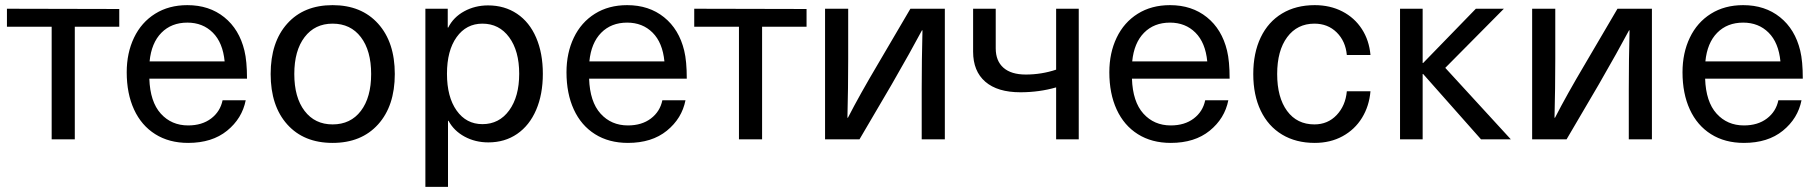

<svg xmlns="http://www.w3.org/2000/svg" viewBox="-20 -542 7075 747"><path d="M271 -438V0H181V-438H7V-508L444 -507V-438Z M846 -152H936Q922 -81 863.5 -33.5Q805 14 712 14Q638 14 584 -20Q530 -54 501.5 -116Q473 -178 473 -261Q473 -336 501.5 -395.5Q530 -455 583.5 -488.5Q637 -522 709 -522Q794 -522 852.5 -475Q911 -428 931 -345Q941 -304 941 -236H561Q564 -146 605.5 -100Q647 -54 712 -54Q766 -54 801.5 -81Q837 -108 846 -152ZM562 -303H854Q847 -376 808 -415Q769 -454 709 -454Q647 -454 608 -414.5Q569 -375 562 -303Z M1274 -522Q1386 -522 1451 -450Q1516 -378 1516 -254Q1516 -130 1451 -58Q1386 14 1274 14Q1162 14 1097.5 -58Q1033 -130 1033 -254Q1033 -378 1097.5 -450Q1162 -522 1274 -522ZM1274 -58Q1344 -58 1384 -110.5Q1424 -163 1424 -254Q1424 -345 1384 -397.5Q1344 -450 1274 -450Q1205 -450 1165 -397.5Q1125 -345 1125 -254Q1125 -163 1165 -110.5Q1205 -58 1274 -58Z M1880 12Q1829 12 1787.5 -10.5Q1746 -33 1725 -72H1723V185H1635V-508H1722V-435H1724Q1744 -475 1786 -498Q1828 -521 1879 -521Q1943 -521 1991.5 -488.5Q2040 -456 2066 -395.5Q2092 -335 2092 -255Q2092 -175 2066 -114.5Q2040 -54 1992 -21Q1944 12 1880 12ZM1857 -59Q1922 -59 1961 -112.5Q2000 -166 2000 -255Q2000 -344 1961 -397Q1922 -450 1857 -450Q1794 -450 1756.5 -397.5Q1719 -345 1719 -255Q1719 -165 1756.5 -112Q1794 -59 1857 -59Z M2557 -152H2647Q2633 -81 2574.5 -33.5Q2516 14 2423 14Q2349 14 2295 -20Q2241 -54 2212.5 -116Q2184 -178 2184 -261Q2184 -336 2212.5 -395.5Q2241 -455 2294.5 -488.5Q2348 -522 2420 -522Q2505 -522 2563.5 -475Q2622 -428 2642 -345Q2652 -304 2652 -236H2272Q2275 -146 2316.5 -100Q2358 -54 2423 -54Q2477 -54 2512.5 -81Q2548 -108 2557 -152ZM2273 -303H2565Q2558 -376 2519 -415Q2480 -454 2420 -454Q2358 -454 2319 -414.5Q2280 -375 2273 -303Z M2945 -438V0H2855V-438H2681V-508L3118 -507V-438Z M3566 0V-196Q3566 -310 3569 -424H3567Q3525 -345 3449 -213L3324 0H3190V-508H3280V-312Q3280 -198 3277 -84H3279Q3324 -172 3397 -295L3522 -508H3656V0Z M4089 0V-202Q4023 -183 3950 -183Q3861 -183 3813.5 -224Q3766 -265 3766 -341V-508H3854V-354Q3854 -305 3884 -278.5Q3914 -252 3971 -252Q4032 -252 4089 -271V-508H4177V0Z M4669 -152H4759Q4745 -81 4686.5 -33.5Q4628 14 4535 14Q4461 14 4407 -20Q4353 -54 4324.5 -116Q4296 -178 4296 -261Q4296 -336 4324.5 -395.5Q4353 -455 4406.5 -488.5Q4460 -522 4532 -522Q4617 -522 4675.5 -475Q4734 -428 4754 -345Q4764 -304 4764 -236H4384Q4387 -146 4428.5 -100Q4470 -54 4535 -54Q4589 -54 4624.5 -81Q4660 -108 4669 -152ZM4385 -303H4677Q4670 -376 4631 -415Q4592 -454 4532 -454Q4470 -454 4431 -414.5Q4392 -375 4385 -303Z M5312 -328H5220Q5215 -382 5180.5 -416Q5146 -450 5094 -450Q5027 -450 4988 -397.5Q4949 -345 4949 -254Q4949 -163 4987.5 -110.5Q5026 -58 5094 -58Q5146 -58 5180.5 -94.5Q5215 -131 5220 -187H5312Q5307 -129 5279 -83.5Q5251 -38 5203.5 -12Q5156 14 5095 14Q5022 14 4968 -18.5Q4914 -51 4885 -111.5Q4856 -172 4856 -254Q4856 -336 4885 -396.5Q4914 -457 4968 -489.5Q5022 -522 5095 -522Q5155 -522 5202.5 -497.5Q5250 -473 5278.5 -429Q5307 -385 5312 -328Z M5742 0 5517 -254H5515V0H5427V-508H5515V-297H5517L5722 -508H5831L5603 -278L5858 0Z M6317 0V-196Q6317 -310 6320 -424H6318Q6276 -345 6200 -213L6075 0H5941V-508H6031V-312Q6031 -198 6028 -84H6030Q6075 -172 6148 -295L6273 -508H6407V0Z M6899 -152H6989Q6975 -81 6916.5 -33.5Q6858 14 6765 14Q6691 14 6637 -20Q6583 -54 6554.5 -116Q6526 -178 6526 -261Q6526 -336 6554.5 -395.5Q6583 -455 6636.5 -488.5Q6690 -522 6762 -522Q6847 -522 6905.5 -475Q6964 -428 6984 -345Q6994 -304 6994 -236H6614Q6617 -146 6658.5 -100Q6700 -54 6765 -54Q6819 -54 6854.5 -81Q6890 -108 6899 -152ZM6615 -303H6907Q6900 -376 6861 -415Q6822 -454 6762 -454Q6700 -454 6661 -414.5Q6622 -375 6615 -303Z"/></svg>

Font: CST
Style: Regular
Weight: 400
Version: Version 1.00